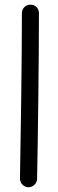

<svg xmlns="http://www.w3.org/2000/svg" viewBox="-20 -769 248 826"><path d="M110.8 -749C90.8 -749 74.2 -733.4 74.2 -712.4C74.2 -509.8 69.3 -178.2 65.9 -0.5C65.9 19.5 82 36.1 102.1 36.6C122.1 36.6 139.2 20.5 139.6 0.5C143.1 -177.2 147.5 -508.8 147.5 -712.4C147.5 -733.4 131.8 -749 110.8 -749Z"/></svg>

Font: Mikhak
Style: Regular
Weight: 400
Designer: Amin Abedi
Version: Version 3.2